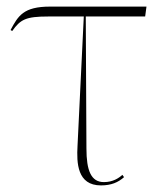

<svg xmlns="http://www.w3.org/2000/svg" viewBox="-20 -556 501 582"><path d="M286 6C317 6 338 -3 356 -19L351 -26C340 -16 322 -4 295 -4C256 -4 242 -39 242 -106L240 -506H420L424 -536H132C51 -536 35 -508 12 -465L17 -462C42 -497 58 -506 126 -506H234L215 -114C212 -62 214 6 286 6Z"/></svg>

Font: Noto Serif Display Thin
Style: Regular
Weight: 100
Designer: Monotype Design Team
Foundry: Monotype Imaging Inc.
Version: Version 2.009